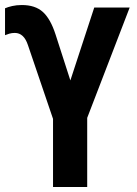

<svg xmlns="http://www.w3.org/2000/svg" viewBox="-26 -744 546 764"><path d="M321 0V-275L490 -714H349L254 -424L195 -607Q175 -669 144.5 -696.5Q114 -724 61 -724Q40 -724 22.5 -720Q5 -716 -6 -711V-604Q1 -607 11 -610Q21 -613 33 -613Q69 -613 85 -565L185 -271V0Z"/></svg>

Font: Noto Sans Mono UI Condensed
Style: Bold
Weight: 700
Width: 3
Designer: Monotype Design team
Foundry: Monotype Imaging Inc.
Version: 1.000